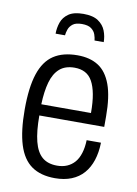

<svg xmlns="http://www.w3.org/2000/svg" viewBox="-84 -777 601 845"><g transform="rotate(10 217.0 -355.0)"><path d="M221 12Q157 12 116.5 -16.5Q76 -45 57 -106Q38 -167 38 -263Q38 -362 58 -422.5Q78 -483 119.5 -510.5Q161 -538 226 -538Q282 -538 319.5 -514Q357 -490 376.5 -436.5Q396 -383 396 -295V-248H106Q106 -177 117.5 -132Q129 -87 154 -65.5Q179 -44 221 -44Q246 -44 265.5 -52.5Q285 -61 299 -77Q313 -93 321 -118.5Q329 -144 330 -177H394Q393 -133 381.5 -98Q370 -63 348.5 -38.5Q327 -14 295 -1Q263 12 221 12ZM106 -298H328Q328 -347 321.5 -381.5Q315 -416 302.5 -438.5Q290 -461 270 -471.5Q250 -482 223 -482Q181 -482 156 -460Q131 -438 119.5 -397Q108 -356 106 -298ZM220 -722Q263 -722 286.5 -706Q310 -690 319.5 -665.5Q329 -641 329 -615H288Q287 -627 282 -641.5Q277 -656 263 -666.5Q249 -677 221 -677Q194 -677 180.5 -666.5Q167 -656 162 -641.5Q157 -627 156 -615H114Q114 -641 122.5 -665.5Q131 -690 154 -706Q177 -722 220 -722Z"/></g></svg>

Font: Archivo Condensed Light
Style: Regular
Weight: 300
Width: 3
Designer: Hector Gatti
Foundry: Omnibus-Type
Version: Version 2.001